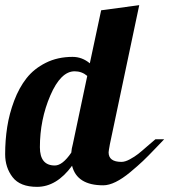

<svg xmlns="http://www.w3.org/2000/svg" viewBox="-38 -720 658 746"><path d="M355 -680 503 -700 389 -160Q384 -133 384 -128Q384 -91 434 -91Q448 -91 466.5 -101Q485 -111 499 -122Q513 -133 535 -152.5Q557 -172 566 -179H600Q596 -175 566.5 -144Q537 -113 517.5 -94.5Q498 -76 468 -51Q438 -26 411.5 -13Q385 0 363 0Q261 0 242 -76Q182 6 106 6Q40 6 11 -31.5Q-18 -69 -18 -121Q-18 -175 -10 -226.5Q-2 -278 17 -328.5Q36 -379 65 -416Q94 -453 140 -476Q186 -499 244 -499Q281 -499 311 -474ZM252 -443Q198 -443 157.5 -349Q117 -255 117 -148Q117 -77 175 -77Q205 -77 239 -127Q240 -142 245 -160L301 -425Q280 -443 252 -443Z"/></svg>

Font: Lobster 1.3
Style: Regular
Weight: 400
Designer: Pablo Impallari
Foundry: Pablo Impallari. www.impallari.com
Version: Version 1.003 2010